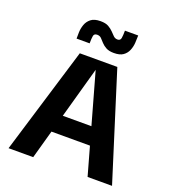

<svg xmlns="http://www.w3.org/2000/svg" viewBox="-136 -850 850 952"><g transform="rotate(20 289.0 -374.0)"><path d="M18 0 189 -563H387L564 0H435L291 -513L148 0ZM147 -150 144 -243H434L433 -150ZM149 -626Q149 -639 149.5 -659Q150 -679 157 -699.5Q164 -720 181.5 -734Q199 -748 232 -748Q259 -748 274.5 -739Q290 -730 300 -719.5Q310 -709 319 -700Q328 -691 341 -691Q356 -691 358.5 -705.5Q361 -720 361 -745H431Q431 -726 429.5 -705Q428 -684 420 -665Q412 -646 395 -634Q378 -622 347 -622Q321 -622 305.5 -630.5Q290 -639 280 -650Q270 -661 261.5 -670Q253 -679 239 -679Q223 -679 220.5 -665.5Q218 -652 218 -626Z"/></g></svg>

Font: Darker Grotesque Light ExtraBold
Style: Regular
Weight: 800
Version: Version 1.000;gftools[0.9.28]